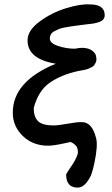

<svg xmlns="http://www.w3.org/2000/svg" viewBox="-20 -661 510 871"><path d="M332 190Q280 190 280 130Q284 122 293.5 108Q303 94 310.5 82.5Q318 71 325.5 55.5Q333 40 333.5 29.5Q334 19 329 6Q318 -10 300 -17Q296 -16 270.5 -10.5Q245 -5 227.5 -2.5Q210 0 199 0Q129 0 83.5 -44Q38 -88 38 -150Q38 -292 233 -372Q105 -393 105 -478Q105 -523 160 -563.5Q215 -604 280.5 -624Q346 -644 388 -641Q455 -641 455 -592Q455 -581 448.5 -573Q442 -565 428 -560.5Q414 -556 402 -554Q390 -552 368 -550Q359 -549 337 -546Q315 -543 304 -541.5Q293 -540 274.5 -536.5Q256 -533 246.5 -529Q237 -525 226 -519Q215 -513 210.5 -504.5Q206 -496 206 -486Q206 -465 243.5 -452.5Q281 -440 320 -440Q340 -444 352 -444Q397 -444 414 -413Q417 -402 417.5 -393Q418 -384 414.5 -377.5Q411 -371 407.5 -365.5Q404 -360 395.5 -356Q387 -352 381.5 -349.5Q376 -347 365.5 -344.5Q355 -342 350 -341.5Q345 -341 335 -339Q258 -322 206 -286Q154 -250 133 -171Q133 -131 152.5 -111.5Q172 -92 223 -92Q244 -92 288 -100Q332 -108 352 -107Q398 -107 416 -34Q425 -1 408 80Q403 104 396 125.5Q389 147 371.5 168.5Q354 190 332 190Z"/></svg>

Font: Excalifont
Style: Regular
Weight: 400
Designer: Your Own Font Foundry (Virgil); Ján Filípek / DizajnDesign (Excalifont, modifications)
Foundry: Your Own Font Foundry (Virgil); Ján Filípek / DizajnDesign (Excalifont, modifications)
Version: Version 1.000;Glyphs 3.2 (3227)